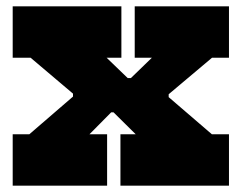

<svg xmlns="http://www.w3.org/2000/svg" viewBox="-20 -585 762 605"><path d="M648 -403 470.5 -253.5 511.5 -317V-252L469 -315.5L647.5 -162H701.5V0H359.5V-162H407.5L308.5 -260L361.5 -231H297L359 -260L262 -162H317.5V0H20V-162H72.5L251 -316L210 -253V-317.5L252.5 -254L76.5 -403H20V-565H362.5V-403H316L413.5 -309L360.5 -339H424.5L361.5 -309L458.5 -403H404.5V-565H701.5V-403Z"/></svg>

Font: Hepta Slab ExtraBold
Style: Regular
Weight: 800
Designer: Michael LaGattuta
Foundry: Michael LaGattuta
Version: Version 1.102